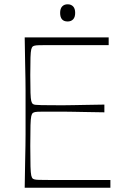

<svg xmlns="http://www.w3.org/2000/svg" viewBox="-20 -874 584 894"><path d="M95 0Q96 -72 97 -118Q98 -164 98.5 -194.5Q99 -225 99 -247.5Q99 -270 99 -293.5Q99 -317 99 -350Q99 -383 99 -406.5Q99 -430 99 -452.5Q99 -475 98.5 -505.5Q98 -536 97 -582Q96 -628 95 -700H486V-664Q468 -664 445.5 -664Q423 -664 397 -664Q371 -664 343.5 -664Q316 -664 288 -664Q236 -664 206 -664Q176 -664 161.5 -663.5Q147 -663 141.5 -661.5Q136 -660 133 -658Q128 -654 125.5 -644Q123 -634 122 -607Q121 -580 121 -524Q121 -469 122 -441.5Q123 -414 125.5 -404Q128 -394 133 -390Q137 -387 144.5 -386Q152 -385 174 -384.5Q196 -384 241 -384Q268 -384 285 -384Q302 -384 322 -384.5Q342 -385 375 -385.5Q408 -386 466 -387V-351Q408 -352 375 -352.5Q342 -353 322 -353.5Q302 -354 285 -354Q268 -354 241 -354Q196 -354 174 -354Q152 -354 144.5 -352.5Q137 -351 133 -348Q128 -344 125.5 -333Q123 -322 122 -291Q121 -260 121 -195Q121 -130 122 -99Q123 -68 125.5 -57Q128 -46 133 -42Q136 -40 141.5 -38.5Q147 -37 161.5 -36.5Q176 -36 206 -36Q236 -36 288 -36Q317 -36 345.5 -36Q374 -36 400 -36Q426 -36 450 -36Q474 -36 494 -36V0ZM295 -774Q260 -774 260 -814Q260 -834 269.5 -844Q279 -854 295 -854Q311 -854 320.5 -844Q330 -834 330 -814Q330 -794 320.5 -784Q311 -774 295 -774Z"/></svg>

Font: Ojuju ExtraLight
Style: Regular
Weight: 200
Designer: Chisaokwu Joboson, Mirko Velimirovic
Foundry: Udi Foundry
Version: Version 1.000